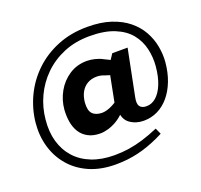

<svg xmlns="http://www.w3.org/2000/svg" viewBox="-143 -863 1233 1176"><g transform="rotate(-20 473.5 -275.0)"><path d="M420 151Q322 151 248 118.5Q174 86 125.5 29Q77 -28 56 -101.5Q35 -175 43 -257Q52 -345 90 -425Q128 -505 192.5 -567Q257 -629 345 -665Q433 -701 540 -701Q628 -701 693 -679.5Q758 -658 803 -621.5Q848 -585 874.5 -538Q901 -491 911 -439Q921 -387 917 -336Q911 -268 890 -214Q869 -160 836.5 -121.5Q804 -83 762 -62.5Q720 -42 671 -42Q621 -42 582.5 -69Q544 -96 543 -157L532 -171L572 -375L540 -385Q529 -390 516 -392.5Q503 -395 490 -395Q457 -395 431 -380.5Q405 -366 389 -338.5Q373 -311 369 -271Q365 -220 385 -198Q405 -176 447 -175Q461 -175 478 -179.5Q495 -184 512 -192.5Q529 -201 543 -210L557 -137Q532 -110 503 -93Q474 -76 446 -68Q418 -60 395 -60Q348 -60 315.5 -77.5Q283 -95 264.5 -124.5Q246 -154 239.5 -192Q233 -230 236 -272Q241 -333 271 -386.5Q301 -440 351.5 -473Q402 -506 467 -506Q490 -506 517.5 -499.5Q545 -493 567 -481L618 -456L584 -427L630 -497H730L670 -197Q661 -155 674 -137.5Q687 -120 715 -120Q750 -119 779 -144Q808 -169 827.5 -216.5Q847 -264 853 -331Q858 -389 845 -445Q832 -501 796 -545.5Q760 -590 695.5 -616.5Q631 -643 535 -643Q441 -643 365.5 -611.5Q290 -580 234.5 -525.5Q179 -471 146.5 -401Q114 -331 107 -254Q99 -176 117.5 -112Q136 -48 178 -1.5Q220 45 284 70Q348 95 431 95Q480 95 525.5 88Q571 81 618.5 66.5Q666 52 722 28L740 68L703 86Q632 119 563.5 135Q495 151 420 151Z"/></g></svg>

Font: REM SemiBold
Style: Italic
Weight: 600
Italic angle: -11°
Designer: Octavio Pardo
Foundry: Ashler Design
Version: Version 1.005;gftools[0.9.28]